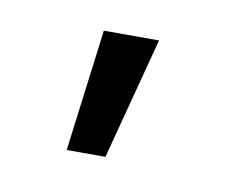

<svg xmlns="http://www.w3.org/2000/svg" viewBox="-34 -774 267 224"><g transform="rotate(10 99.5 -662.5)"><path d="M55.7 -590.3 74.2 -734.9H139.6L101.6 -590.3Z"/></g></svg>

Font: Inter 28pt Light
Style: Regular
Weight: 300
Designer: Rasmus Andersson
Foundry: rsms
Version: Version 4.001;git-66647c0bb